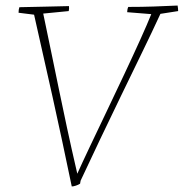

<svg xmlns="http://www.w3.org/2000/svg" viewBox="-20 -666 663 693"><path d="M239 7Q205 -157 170 -315Q135 -473 103 -613L47 -620Q47 -632 50 -640Q98 -641 143 -642Q188 -643 229 -644Q230 -634 228 -626L136 -617Q153 -536 166.5 -470.5Q180 -405 193 -342Q206 -279 221.5 -206.5Q237 -134 259 -39Q276 -77 304 -136Q332 -195 364.5 -263Q397 -331 429 -399Q461 -467 486.5 -523.5Q512 -580 526 -615L439 -622Q439 -626 440 -631.5Q441 -637 443 -641Q492 -641 535 -642.5Q578 -644 621 -646Q622 -641 622.5 -635.5Q623 -630 623 -626L559 -616Q529 -551 492.5 -476Q456 -401 417.5 -321.5Q379 -242 341.5 -163.5Q304 -85 271 -14L269 -3Q263 1 254 4Q245 7 239 7Z"/></svg>

Font: Labrada ExtraLight
Style: Italic
Weight: 200
Italic angle: -7°
Designer: Mercedes Jáuregui
Foundry: Omnibus-Type Team
Version: Version 1.000; ttfautohint (v1.8.4.7-5d5b)